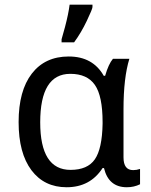

<svg xmlns="http://www.w3.org/2000/svg" viewBox="-20 -786 640 816"><path d="M420.9 -463.9H426.8Q441.4 -514.2 460 -536.1H529.8Q504.9 -455.1 504.9 -321.8V-117.2Q504.9 -63 545.9 -63Q560.1 -63 575.2 -67.9V-2.9Q549.8 9.8 519 9.8Q441.4 9.8 421.9 -71.8H416Q363.3 9.8 263.2 9.8Q168 9.8 113.5 -62.7Q59.1 -135.3 59.1 -267.1Q59.1 -400.4 115.2 -473.1Q171.4 -545.9 272 -545.9Q374.5 -545.9 420.9 -463.9ZM416 -259.8V-267.1Q416 -377.9 383.3 -425Q350.6 -472.2 278.8 -472.2Q150.9 -472.2 150.9 -266.1Q150.9 -64 279.8 -64Q352.1 -64 383.1 -108.9Q414.1 -153.8 416 -259.8ZM241.7 -619.1 256.3 -671.4Q271 -727.1 275.9 -766.1H373V-755.9Q373 -748 348.9 -697.3Q324.7 -646.5 294.9 -606H241.7Z"/></svg>

Font: WenQuanYi Micro Hei Mono
Style: Regular
Weight: 400
Foundry: Ascender Corporation
Version: Version 0.2.0-beta